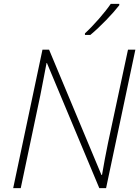

<svg xmlns="http://www.w3.org/2000/svg" viewBox="-20 -970 721 990"><path d="M418 -798V-790H446C498 -833 562 -900 595 -943V-950H551C522 -907 461 -837 418 -798ZM48 0H87L188 -479C200 -536 209 -591 220 -645H222L492 0H527L678 -714H640L537 -233C526 -182 515 -119 506 -68H503L233 -714H199Z"/></svg>

Font: Noto Sans ExtraLight
Style: Italic
Weight: 200
Italic angle: -12°
Designer: Monotype Design Team
Foundry: Monotype Imaging Inc.
Version: Version 2.013